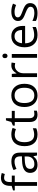

<svg xmlns="http://www.w3.org/2000/svg" viewBox="1606 -2411 815 4067"><g transform="rotate(-90 2013.5 -377.5)"><path d="M327.1 -472.2H190.9V0H109.9V-472.2H14.2V-508.8L109.9 -538.1V-567.9Q109.9 -765.1 282.2 -765.1Q324.7 -765.1 381.8 -748L360.8 -683.1Q314 -698.2 280.8 -698.2Q234.9 -698.2 212.9 -667.7Q190.9 -637.2 190.9 -569.8V-535.2H327.1Z M753.9 0 737.8 -76.2H733.9Q693.8 -25.9 654.1 -8.1Q614.3 9.8 554.7 9.8Q475.1 9.8 429.9 -31.2Q384.8 -72.3 384.8 -147.9Q384.8 -310.1 644 -317.9L734.9 -320.8V-354Q734.9 -417 707.8 -447Q680.7 -477.1 621.1 -477.1Q554.2 -477.1 469.7 -436L444.8 -498Q484.4 -519.5 531.5 -531.7Q578.6 -543.9 626 -543.9Q721.7 -543.9 767.8 -501.5Q814 -459 814 -365.2V0ZM570.8 -57.1Q646.5 -57.1 689.7 -98.6Q732.9 -140.1 732.9 -214.8V-263.2L651.9 -259.8Q555.2 -256.3 512.5 -229.7Q469.7 -203.1 469.7 -147Q469.7 -103 496.3 -80.1Q522.9 -57.1 570.8 -57.1Z M1194.8 9.8Q1078.6 9.8 1014.9 -61.8Q951.2 -133.3 951.2 -264.2Q951.2 -398.4 1015.9 -471.7Q1080.6 -544.9 1200.2 -544.9Q1238.8 -544.9 1277.3 -536.6Q1315.9 -528.3 1337.9 -517.1L1313 -448.2Q1286.1 -459 1254.4 -466.1Q1222.7 -473.1 1198.2 -473.1Q1035.2 -473.1 1035.2 -265.1Q1035.2 -166.5 1075 -113.8Q1114.7 -61 1192.9 -61Q1259.8 -61 1330.1 -89.8V-18.1Q1276.4 9.8 1194.8 9.8Z M1629.9 -57.1Q1651.4 -57.1 1671.4 -60.3Q1691.4 -63.5 1703.1 -66.9V-4.9Q1689.9 1.5 1664.3 5.6Q1638.7 9.8 1618.2 9.8Q1462.9 9.8 1462.9 -153.8V-472.2H1386.2V-511.2L1462.9 -544.9L1497.1 -659.2H1543.9V-535.2H1699.2V-472.2H1543.9V-157.2Q1543.9 -108.9 1566.9 -83Q1589.8 -57.1 1629.9 -57.1Z M2272 -268.1Q2272 -137.2 2206.1 -63.7Q2140.1 9.8 2023.9 9.8Q1952.1 9.8 1896.5 -23.9Q1840.8 -57.6 1810.5 -120.6Q1780.3 -183.6 1780.3 -268.1Q1780.3 -398.9 1845.7 -471.9Q1911.1 -544.9 2027.3 -544.9Q2139.6 -544.9 2205.8 -470.2Q2272 -395.5 2272 -268.1ZM1864.3 -268.1Q1864.3 -165.5 1905.3 -111.8Q1946.3 -58.1 2025.9 -58.1Q2105.5 -58.1 2146.7 -111.6Q2188 -165 2188 -268.1Q2188 -370.1 2146.7 -423.1Q2105.5 -476.1 2024.9 -476.1Q1945.3 -476.1 1904.8 -423.8Q1864.3 -371.6 1864.3 -268.1Z M2658.2 -544.9Q2693.8 -544.9 2722.2 -539.1L2710.9 -463.9Q2677.7 -471.2 2652.3 -471.2Q2587.4 -471.2 2541.3 -418.5Q2495.1 -365.7 2495.1 -287.1V0H2414.1V-535.2H2481L2490.2 -436H2494.1Q2523.9 -488.3 2565.9 -516.6Q2607.9 -544.9 2658.2 -544.9Z M2903.3 0H2822.3V-535.2H2903.3ZM2815.4 -680.2Q2815.4 -708 2829.1 -720.9Q2842.8 -733.9 2863.3 -733.9Q2882.8 -733.9 2897 -720.7Q2911.1 -707.5 2911.1 -680.2Q2911.1 -652.8 2897 -639.4Q2882.8 -626 2863.3 -626Q2842.8 -626 2829.1 -639.4Q2815.4 -652.8 2815.4 -680.2Z M3301.3 9.8Q3182.6 9.8 3114 -62.5Q3045.4 -134.8 3045.4 -263.2Q3045.4 -392.6 3109.1 -468.8Q3172.9 -544.9 3280.3 -544.9Q3380.9 -544.9 3439.5 -478.8Q3498 -412.6 3498 -304.2V-252.9H3129.4Q3131.8 -158.7 3177 -109.9Q3222.2 -61 3304.2 -61Q3390.6 -61 3475.1 -97.2V-24.9Q3432.1 -6.3 3393.8 1.7Q3355.5 9.8 3301.3 9.8ZM3279.3 -477.1Q3214.8 -477.1 3176.5 -435.1Q3138.2 -393.1 3131.3 -318.8H3411.1Q3411.1 -395.5 3377 -436.3Q3342.8 -477.1 3279.3 -477.1Z M3981.4 -146Q3981.4 -71.3 3925.8 -30.8Q3870.1 9.8 3769.5 9.8Q3663.1 9.8 3603.5 -23.9V-99.1Q3642.1 -79.6 3686.3 -68.4Q3730.5 -57.1 3771.5 -57.1Q3835 -57.1 3869.1 -77.4Q3903.3 -97.7 3903.3 -139.2Q3903.3 -170.4 3876.2 -192.6Q3849.1 -214.8 3770.5 -245.1Q3695.8 -272.9 3664.3 -293.7Q3632.8 -314.5 3617.4 -340.8Q3602.1 -367.2 3602.1 -403.8Q3602.1 -469.2 3655.3 -507.1Q3708.5 -544.9 3801.3 -544.9Q3887.7 -544.9 3970.2 -509.8L3941.4 -443.8Q3860.8 -477.1 3795.4 -477.1Q3737.8 -477.1 3708.5 -459Q3679.2 -440.9 3679.2 -409.2Q3679.2 -387.7 3690.2 -372.6Q3701.2 -357.4 3725.6 -343.8Q3750 -330.1 3819.3 -304.2Q3914.6 -269.5 3948 -234.4Q3981.4 -199.2 3981.4 -146Z"/></g></svg>

Font: HunimalSansv1.5
Style: Regular
Weight: 400
Foundry: Ascender Corporation
Version: Version 1.10